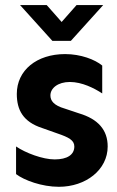

<svg xmlns="http://www.w3.org/2000/svg" viewBox="-20 -718 458 753"><path d="M185.5 -557.6H257.8L384.8 -698.2H280.3L221.7 -631.8L163.1 -698.2H58.6ZM235.4 -505.9C124 -505.9 45.9 -442.4 45.9 -349.6C45.9 -287.1 70.3 -240.2 145.5 -215.8L206.1 -194.3C249 -179.7 271.5 -168 271.5 -143.6C271.5 -111.3 244.1 -92.8 194.3 -92.8C147.5 -92.8 80.1 -118.2 43 -143.6V-35.2C75.2 -10.7 144.5 14.6 210.9 14.6C316.4 14.6 402.3 -51.8 402.3 -143.6C402.3 -208 365.2 -251 290 -273.4L234.4 -292C190.4 -304.7 177.7 -323.2 177.7 -343.8C177.7 -372.1 207 -396.5 253.9 -396.5C301.8 -396.5 349.6 -372.1 380.9 -351.6V-460.9C352.5 -484.4 296.9 -505.9 235.4 -505.9Z"/></svg>

Font: Sen-gleads
Style: Bold
Weight: 700
Designer: Kosal Sen, Philatype
Foundry: Philatype
Version: Version 1.004; ttfautohint (v1.8.3)